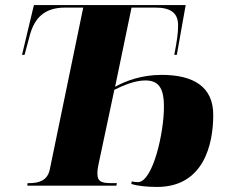

<svg xmlns="http://www.w3.org/2000/svg" viewBox="-20 -734 917 759"><path d="M601 5C784 5 823 -161 823 -280C823 -391 745 -438 619 -438C539 -438 477 -414 435 -391L500 -704H594C652 -704 684 -685 684 -634C684 -605 681 -580 669 -517H679L714 -714H114L67 -517H77L98 -595C117 -665 158 -704 237 -704H309L177 -65C168 -19 132 -10 95 -10H89L88 0H440L442 -10H429C388 -10 365 -11 365 -48C365 -60 367 -74 370 -87L432 -379C466 -396 513 -416 554 -416C605 -416 628 -389 628 -313C629 -214 585 -14 525 -14C517 -14 508 -15 501 -17L499 -7C522 1 562 5 601 5Z"/></svg>

Font: Noto Serif Display SemiCondensed Black
Style: Italic
Weight: 900
Width: 4
Italic angle: -12°
Designer: Monotype Design Team
Foundry: Monotype Imaging Inc.
Version: Version 2.009